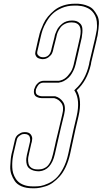

<svg xmlns="http://www.w3.org/2000/svg" viewBox="-20 -813 550 1029"><path d="M498 -601 469 -480Q469 -475 467 -467Q447 -380 391 -329Q421 -278 401 -191L385 -123L356 11Q347 51 332 82.5Q317 114 299 133.5Q281 153 263 166Q245 179 225.5 185Q206 191 192 193.5Q178 196 165 196H160H155Q120 196 95.5 185.5Q71 175 59 157Q47 139 40.5 120Q34 101 35 78Q36 55 37.5 40.5Q39 26 42 12L45 0L46 -3L60 -64Q64 -82 77.5 -92Q91 -102 102 -104L113 -105Q136 -105 145.5 -91.5Q155 -78 152 -64L150 -50L149 -49L136 8Q135 12 134 18Q131 29 130.5 40Q130 51 133 64.5Q136 78 148.5 86.5Q161 95 182 95Q195 95 204.5 93Q214 91 226 83.5Q238 76 248 58Q258 40 264 13L275 -35L279 -54L295 -120L299 -137L314 -201Q324 -239 309.5 -260Q295 -281 271 -287H254H224H204Q198 -287 191 -288.5Q184 -290 175.5 -294.5Q167 -299 163.5 -309.5Q160 -320 163 -335Q164 -336 164.5 -337.5Q165 -339 167 -344Q169 -349 171 -353Q173 -357 177.5 -362Q182 -367 187 -371Q192 -375 199.5 -377.5Q207 -380 215 -380H243H276H296L305 -382Q327 -388 343.5 -407Q360 -426 366 -440Q372 -454 375 -467L376 -472L394 -550L396 -558L394 -550L396 -558L408 -611Q427 -693 364 -693Q344 -693 328 -685Q312 -677 303 -664Q294 -651 289.5 -640.5Q285 -630 283 -619Q283 -618 282.5 -616.5Q282 -615 282 -614L266 -551Q266 -549 265 -546Q263 -536 258.5 -526.5Q254 -517 240.5 -506.5Q227 -496 208 -496Q206 -496 202.5 -496.5Q199 -497 191.5 -499Q184 -501 179 -505Q174 -509 170.5 -517.5Q167 -526 170 -537L175 -559L186 -608Q187 -609 187.5 -613Q188 -617 189 -619Q192 -634 197.5 -649Q203 -664 212.5 -685Q222 -706 237 -724Q252 -742 271.5 -758Q291 -774 319 -783.5Q347 -793 380 -793H386H397H398Q412 -792 424.5 -789.5Q437 -787 453.5 -780Q470 -773 480.5 -761Q491 -749 501 -730.5Q511 -712 510 -686Q509 -660 503 -624Q503 -622 502 -619Q501 -616 500.5 -613Q500 -610 499 -608ZM488 -601 493 -624Q500 -652 500 -675.5Q500 -699 495.5 -714.5Q491 -730 482 -742.5Q473 -755 463 -762Q453 -769 440 -774Q427 -779 417 -780.5Q407 -782 395 -783H378Q341 -783 311 -770Q281 -757 262.5 -739.5Q244 -722 229.5 -697Q215 -672 209 -654.5Q203 -637 199 -619L180 -537Q177 -524 185 -516.5Q193 -509 199.5 -507.5Q206 -506 210 -506Q246 -506 255 -546Q256 -548 256 -550V-551L272 -614L273 -619Q274 -626 277 -633Q280 -640 284.5 -650.5Q289 -661 296.5 -669.5Q304 -678 313.5 -686Q323 -694 336.5 -698.5Q350 -703 366 -703Q379 -703 389 -700Q399 -697 409.5 -687Q420 -677 421.5 -659Q423 -641 418 -611L404 -550L406 -558L385 -467Q383 -460 380.5 -452Q378 -444 371.5 -431Q365 -418 357 -407.5Q349 -397 335.5 -387Q322 -377 306 -372V-373L295 -370H263H212Q204 -370 197 -366.5Q190 -363 186 -358Q182 -353 179 -347.5Q176 -342 175 -339Q174 -336 173 -335Q168 -312 180 -304.5Q192 -297 207 -297H275H276Q302 -290 318 -266.5Q334 -243 324 -201L306 -127L274 13Q254 100 190 105Q167 105 151.5 98Q136 91 129.5 81.5Q123 72 121.5 58.5Q120 45 121 36.5Q122 28 124 18L140 -50Q140 -53 141 -56Q142 -59 141.5 -66.5Q141 -74 139 -80Q137 -86 130 -90.5Q123 -95 111 -95Q107 -95 101 -94Q95 -93 84 -85Q73 -77 70 -64L52 12Q50 23 48 35Q46 47 45.5 65Q45 83 47 98.5Q49 114 56.5 130.5Q64 147 76 159Q88 171 108.5 178.5Q129 186 157 186H167Q183 186 198.5 183.5Q214 181 237.5 170.5Q261 160 280 142.5Q299 125 317.5 91Q336 57 346 11L375 -123L391 -191Q410 -275 382 -323L378 -329L385 -336Q438 -384 457 -467L459 -478V-479Z"/></svg>

Font: Soda Fountain
Style: OutlineOblique
Weight: 400
Version: Version 1.0